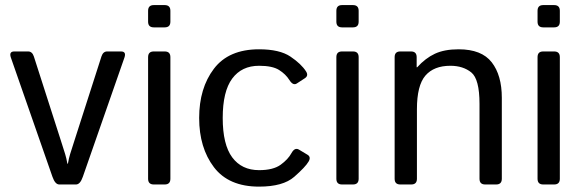

<svg xmlns="http://www.w3.org/2000/svg" viewBox="-20 -711 2247 740"><path d="M22 -488.8Q13.7 -512.7 35.2 -512.7H88.4Q104 -512.7 110.4 -493.7L213.9 -171.4Q226.6 -131.8 231.2 -116.9Q235.8 -102.1 239.7 -80.1H241.7Q245.6 -102.1 250.2 -116.9Q254.9 -131.8 267.6 -171.4L371.1 -493.7Q377.4 -512.7 393.1 -512.7H446.3Q467.8 -512.7 459.5 -488.8L299.3 -29.8Q289.1 0 272.9 0H208.5Q192.4 0 182.1 -29.8Z M572.8 0Q550.8 0 550.8 -22V-490.7Q550.8 -512.7 572.8 -512.7H614.7Q636.7 -512.7 636.7 -490.7V-22Q636.7 0 614.7 0ZM572.8 -605.5Q550.8 -605.5 550.8 -627.4V-669.4Q550.8 -691.4 572.8 -691.4H614.7Q636.7 -691.4 636.7 -669.4V-627.4Q636.7 -605.5 614.7 -605.5Z M747.6 -256.3Q747.6 -371.1 804.4 -446Q861.3 -521 978.5 -521Q1057.6 -521 1099.4 -492.9Q1141.1 -464.8 1159.7 -435.5Q1169.9 -419.4 1155.3 -409.7L1124.5 -389.6Q1109.9 -379.4 1095.2 -402.8Q1081.1 -425.3 1055.4 -441.4Q1029.8 -457.5 978.5 -457.5Q911.6 -457.5 875 -408.2Q838.4 -358.9 838.4 -256.3Q838.4 -153.8 875 -104.5Q911.6 -55.2 978.5 -55.2Q1032.7 -55.2 1061.5 -75.9Q1090.3 -96.7 1103.5 -121.1Q1116.2 -144 1132.3 -134.3L1165 -114.7Q1179.7 -106 1169.4 -88.4Q1157.2 -67.4 1114 -29.5Q1070.8 8.3 978.5 8.3Q861.3 8.3 804.4 -66.7Q747.6 -141.6 747.6 -256.3Z M1298.3 0Q1276.4 0 1276.4 -22V-490.7Q1276.4 -512.7 1298.3 -512.7H1340.3Q1362.3 -512.7 1362.3 -490.7V-22Q1362.3 0 1340.3 0ZM1298.3 -605.5Q1276.4 -605.5 1276.4 -627.4V-669.4Q1276.4 -691.4 1298.3 -691.4H1340.3Q1362.3 -691.4 1362.3 -669.4V-627.4Q1362.3 -605.5 1340.3 -605.5Z M1522.9 0Q1501 0 1501 -22V-490.7Q1501 -512.7 1522.9 -512.7H1564Q1585.9 -512.7 1585.9 -490.7V-451.7H1587.9Q1619.6 -486.8 1656.2 -503.9Q1692.9 -521 1747.6 -521Q1836.4 -521 1875.2 -470.9Q1914.1 -420.9 1914.1 -334V-22Q1914.1 0 1892.1 0H1850.1Q1828.1 0 1828.1 -22V-310.5Q1828.1 -406.2 1796.4 -431.9Q1764.6 -457.5 1715.8 -457.5Q1652.3 -457.5 1619.6 -419.7Q1586.9 -381.8 1586.9 -290V-22Q1586.9 0 1564.9 0Z M2073.7 0Q2051.8 0 2051.8 -22V-490.7Q2051.8 -512.7 2073.7 -512.7H2115.7Q2137.7 -512.7 2137.7 -490.7V-22Q2137.7 0 2115.7 0ZM2073.7 -605.5Q2051.8 -605.5 2051.8 -627.4V-669.4Q2051.8 -691.4 2073.7 -691.4H2115.7Q2137.7 -691.4 2137.7 -669.4V-627.4Q2137.7 -605.5 2115.7 -605.5Z"/></svg>

Font: Istok
Style: Regular
Weight: 500
Designer: Andrey V. Panov
Foundry: Andrey V. Panov
Version: Version 1.0.3